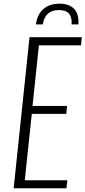

<svg xmlns="http://www.w3.org/2000/svg" viewBox="-20 -1009 458 1029"><path d="M172.4 -878.4Q180.2 -933.6 213.4 -961.4Q246.6 -989.3 298.8 -989.3Q350.1 -989.3 377 -961.7Q403.8 -934.1 400.4 -878.4H363.8Q369.1 -955.1 295.9 -955.1Q221.7 -955.1 209.5 -878.4ZM53.2 0 138.2 -809.6H418.5L414.1 -766.1H188.5L154.3 -441.4H339.4L335.4 -398.9H150.4L112.8 -43H340.8L335.9 0Z"/></svg>

Font: Oswald
Style: Extra-Light
Weight: 200
Designer: Vernon Adams
Foundry: Vernon Adams
Version: 3.0; ttfautohint (v0.94.23-7a4d-dirty) -l 8 -r 50 -G 200 -x 